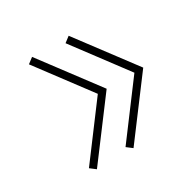

<svg xmlns="http://www.w3.org/2000/svg" viewBox="-92 -492 498 509"><g transform="rotate(-30 156.5 -237.0)"><path d="M169 -237 50 -396 67 -409 196 -237 67 -65 50 -78ZM281 -237 162 -396 179 -409 308 -237 179 -65 162 -78Z"/></g></svg>

Font: Elsie Black
Style: Regular
Weight: 900
Designer: Alejandro Inler
Foundry: Alejandro Inler
Version: 1.002